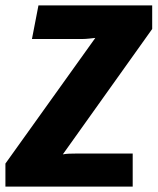

<svg xmlns="http://www.w3.org/2000/svg" viewBox="-38 -689 582 709"><path d="M-18 0V-85L314 -549Q305 -548 291 -546.5Q277 -545 267 -545H80L104 -669H524V-582L194 -119Q204 -121 217 -121.5Q230 -122 243 -122H452V0Z"/></svg>

Font: Amaranth
Style: Bold Italic
Weight: 700
Italic angle: -12°
Designer: Gesine Todt
Foundry: Gesine Todt
Version: Version 1.001